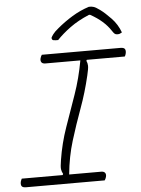

<svg xmlns="http://www.w3.org/2000/svg" viewBox="-61 -981 755 1029"><g transform="rotate(-5 316.5 -467.0)"><path d="M460 0H37Q18 0 13 -9Q8 -18 12 -34Q13 -38 15 -41.5Q17 -45 18 -48H238L241 -54Q234 -66 232 -79.5Q230 -93 236 -129Q250 -218 279.5 -302Q309 -386 339 -471.5Q369 -557 386 -652H198Q182 -652 176.5 -661Q171 -670 175 -683Q178 -693 183 -700H606Q625 -700 630 -691Q635 -682 631 -666Q630 -662 628.5 -658.5Q627 -655 625 -652H421L418 -647Q424 -635 424.5 -620Q425 -605 416 -568Q395 -478 364.5 -395Q334 -312 308 -227.5Q282 -143 273 -48H445Q461 -48 466.5 -39Q472 -30 468 -17Q465 -7 460 0ZM456 -934H465Q472 -934 482.5 -931Q493 -928 515 -912Q541 -893 573 -859.5Q605 -826 621 -782Q614 -778 609.5 -776Q605 -774 596 -774Q587 -774 581.5 -778.5Q576 -783 567 -797Q550 -823 523.5 -846.5Q497 -870 459 -891H453Q393 -866 349.5 -834Q306 -802 277 -771H265Q250 -771 246 -775.5Q242 -780 243 -787Q245 -792 254 -804.5Q263 -817 284 -834Q322 -866 365.5 -892.5Q409 -919 456 -934Z"/></g></svg>

Font: Recursive Mn Csl St Lt
Style: Italic
Weight: 300
Italic angle: -15°
Monospace: yes
Version: Version 1.079;hotconv 1.0.112;makeotfexe 2.5.65598; ttfautoh